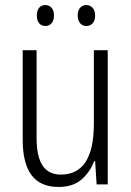

<svg xmlns="http://www.w3.org/2000/svg" viewBox="-20 -731 521 761"><path d="M407 -532V0H363L357 -92H353Q337 -49 303 -19.5Q269 10 213 10Q139 10 104.5 -37.5Q70 -85 70 -176V-532H125V-186Q125 -110 149 -74.5Q173 -39 221 -39Q352 -39 352 -240V-532ZM126 -670Q126 -689 135 -700Q144 -711 160 -711Q175 -711 184.5 -700Q194 -689 194 -670Q194 -650 184.5 -639Q175 -628 160 -628Q144 -628 135 -639Q126 -650 126 -670ZM288 -670Q288 -689 297.5 -700Q307 -711 322 -711Q337 -711 347 -700Q357 -689 357 -670Q357 -650 347.5 -639Q338 -628 322 -628Q307 -628 297.5 -639Q288 -650 288 -670Z"/></svg>

Font: Noto Sans Sinhala UI Condensed Light
Style: Regular
Weight: 300
Width: 3
Designer: Jelle Bosma - Monotype Design Team
Foundry: Monotype Imaging Inc.
Version: Version 2.006; ttfautohint (v1.8.4.7-5d5b)